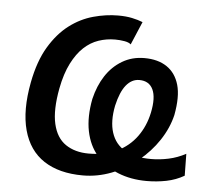

<svg xmlns="http://www.w3.org/2000/svg" viewBox="-43 -548 681 603"><g transform="rotate(5 297.5 -246.0)"><path d="M239 9Q164 9 116 -22.5Q68 -54 51 -116.5Q34 -179 51 -268Q64 -336 91 -381Q118 -426 153 -452.5Q188 -479 228 -490Q268 -501 306 -501Q331 -501 350 -497Q369 -493 384 -487L353 -414Q347 -420 332.5 -422.5Q318 -425 303 -425Q276 -425 251 -416.5Q226 -408 205 -388.5Q184 -369 167.5 -336.5Q151 -304 142 -257Q129 -188 139 -144.5Q149 -101 178.5 -81Q208 -61 251 -61Q303 -61 340.5 -79Q378 -97 402 -130Q426 -163 435 -206Q445 -254 433 -279.5Q421 -305 390 -305Q366 -305 348.5 -283.5Q331 -262 321 -218Q311 -168 322.5 -132.5Q334 -97 365.5 -79Q397 -61 448 -61Q475 -61 503 -67Q531 -73 557 -87L558 -18Q532 -3 502 3Q472 9 440 9Q390 9 349.5 -7.5Q309 -24 282 -55Q255 -86 246 -131Q237 -176 248 -233Q258 -275 278.5 -306.5Q299 -338 330 -356.5Q361 -375 400 -375Q443 -375 471 -356Q499 -337 509.5 -300.5Q520 -264 509 -205Q499 -163 473.5 -124.5Q448 -86 410.5 -55.5Q373 -25 329 -8Q285 9 239 9Z"/></g></svg>

Font: Nunito Sans 10pt Condensed SemiBold
Style: Italic
Weight: 600
Width: 3
Italic angle: -9°
Designer: Vernon Adams
Foundry: Vernon Adams
Version: Version 3.101;gftools[0.9.27]